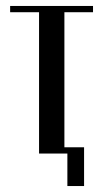

<svg xmlns="http://www.w3.org/2000/svg" viewBox="-20 -515 346 644"><path d="M292 -474H196V0H111V-474H14V-495H292ZM182 -21H262V109H206V0H182Z"/></svg>

Font: Moniqa SemBd Heading
Style: Regular
Weight: 600
Designer: Rajesh Rajput
Foundry: Rajesh Rajput
Version: Version 1.000